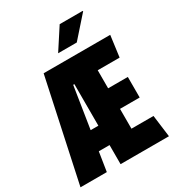

<svg xmlns="http://www.w3.org/2000/svg" viewBox="-209 -1006 1018 1124"><g transform="rotate(-30 300.0 -444.0)"><path d="M0 0 147 -686H597L578 -543H430V-421H563V-282H430V-148H579L598 0H271V-541H263L178 0ZM135 -129V-260H359V-129ZM279 -745 372 -888H527L529 -885L405 -745Z"/></g></svg>

Font: Chivo Mono Medium ExtraBold
Style: Regular
Weight: 800
Monospace: yes
Version: Version 1.008